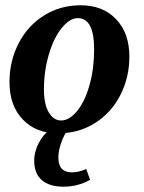

<svg xmlns="http://www.w3.org/2000/svg" viewBox="-20 -491 540 721"><path d="M333.5 -305.2Q333.5 -422.9 272.5 -422.9Q241.7 -422.9 211.7 -385.7Q181.6 -348.6 163.3 -286.1Q145 -223.6 145 -155.8Q145 -99.6 163.1 -69.1Q181.2 -38.6 209.5 -38.6Q240.7 -38.6 270 -74.7Q299.3 -110.8 316.4 -172.4Q333.5 -233.9 333.5 -305.2ZM198.2 9.8Q115.2 9.8 65.4 -42.5Q15.6 -94.7 15.6 -182.6Q15.6 -261.7 49.8 -328.1Q84 -394.5 145.3 -432.9Q206.5 -471.2 283.2 -471.2Q366.2 -471.2 416 -418.9Q465.8 -366.7 465.8 -278.8Q465.8 -199.7 431.6 -133.3Q397.5 -66.9 336.2 -28.6Q274.9 9.8 198.2 9.8ZM218.3 210Q165 210 136.7 185.1Q108.4 160.2 108.4 111.8Q108.4 79.1 125.7 45.7Q143.1 12.2 170.9 -6.8H235.4Q219.7 17.1 209.5 45.9Q199.2 74.7 199.2 101.1Q199.2 156.2 250 156.2Q275.4 156.2 303.7 143.6L318.4 184.1Q273.4 210 218.3 210Z"/></svg>

Font: Liberation Serif
Style: Bold Italic
Weight: 700
Italic angle: -16.333°
Designer: Steve Matteson
Foundry: Ascender Corporation
Version: Version 2.1.5